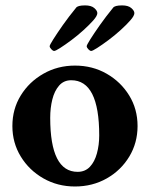

<svg xmlns="http://www.w3.org/2000/svg" viewBox="-20 -677 551 704"><path d="M254.9 6.8Q191.4 6.8 139.2 -22.9Q86.9 -52.7 56.2 -103Q25.4 -153.3 25.4 -214.8Q25.4 -277.3 56.2 -327.1Q86.9 -377 139.2 -406.7Q191.4 -436.5 254.9 -436.5Q319.3 -436.5 371.1 -406.7Q422.9 -377 453.6 -327.1Q484.4 -277.3 484.4 -214.8Q484.4 -153.3 454.1 -103Q423.8 -52.7 371.6 -22.9Q319.3 6.8 254.9 6.8ZM264.6 -46.9Q292 -46.9 309.6 -65.4Q327.1 -84 335.4 -114.7Q343.8 -145.5 343.8 -180.7Q343.8 -382.8 241.2 -382.8Q213.9 -382.8 196.8 -363.3Q179.7 -343.8 171.9 -312.5Q164.1 -281.2 164.1 -245.1Q164.1 -46.9 264.6 -46.9ZM314.5 -490.2Q309.6 -490.2 303.7 -496.6Q297.9 -502.9 297.9 -507.8Q297.9 -511.7 311 -532.7Q324.2 -553.7 346.2 -585Q368.2 -616.2 394.5 -648.4Q400.4 -657.2 427.7 -657.2Q450.2 -657.2 461.4 -647.5Q472.7 -637.7 472.7 -628.9Q472.7 -619.1 458 -602.5Q443.4 -585.9 421.9 -566.4Q400.4 -546.9 377.4 -529.8Q354.5 -512.7 336.9 -501.5Q319.3 -490.2 314.5 -490.2ZM178.7 -490.2Q173.8 -490.2 168 -496.6Q162.1 -502.9 162.1 -507.8Q162.1 -511.7 175.3 -532.7Q188.5 -553.7 210.4 -585Q232.4 -616.2 258.8 -648.4Q264.6 -657.2 292 -657.2Q314.5 -657.2 325.7 -647.5Q336.9 -637.7 336.9 -628.9Q336.9 -619.1 322.3 -602.5Q307.6 -585.9 286.1 -566.4Q264.6 -546.9 241.7 -529.8Q218.8 -512.7 201.2 -501.5Q183.6 -490.2 178.7 -490.2Z"/></svg>

Font: Crimson Text
Style: Bold
Weight: 700
Designer: Sebastian Kosch
Foundry: Sebastian Kosch
Version: Version 1.100